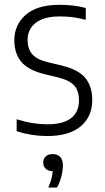

<svg xmlns="http://www.w3.org/2000/svg" viewBox="-20 -570 446 818"><path d="M182.5 9.5Q147 9.5 114.5 4.2Q82 -1 51 -11V-62Q87.5 -50.5 119 -45.5Q150.5 -40.5 182.5 -40.5Q250 -40.5 283.2 -67Q316.5 -93.5 316.5 -141.5Q316.5 -184.5 295.5 -206.5Q274.5 -228.5 229.5 -239.5L169.5 -254Q99.5 -271.5 70.2 -307.2Q41 -343 41 -398.5Q41 -464 89.5 -506.8Q138 -549.5 233.5 -549.5Q265 -549.5 292.2 -546.2Q319.5 -543 345.5 -536V-485.5Q315.5 -493.5 289.8 -496.8Q264 -500 234.5 -500Q186 -500 155.8 -486.5Q125.5 -473 111.5 -450.5Q97.5 -428 97.5 -400Q97.5 -362.5 117 -339.5Q136.5 -316.5 181.5 -305.5L242 -291Q314.5 -273.5 343.8 -237.5Q373 -201.5 373 -144.5Q373 -73 323.8 -31.8Q274.5 9.5 182.5 9.5ZM186 229Q198 200.5 201.8 180Q205.5 159.5 205.5 140L213 159.5H206Q186 159.5 175 149Q164 138.5 164 122.5Q164 106.5 174.8 96.5Q185.5 86.5 204.5 86.5Q225.5 86.5 236.8 98.8Q248 111 248 135.5Q248 155.5 241.8 180.5Q235.5 205.5 223 229Z"/></svg>

Font: Encode Sans SemiCondensed Light
Style: Regular
Weight: 300
Width: 4
Designer: Multiple Designers
Foundry: Impallari Type
Version: Version 3.002